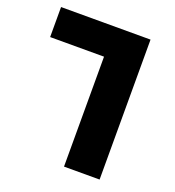

<svg xmlns="http://www.w3.org/2000/svg" viewBox="-128 -802 824 904"><g transform="rotate(20 283.5 -350.5)"><path d="M23.9 -701.2H472.2V0H293.9V-550.8H23.9Z"/></g></svg>

Font: Montserrat-Arabic
Style: Bold
Weight: 700
Designer: Mohamed Gaber
Foundry: Kief Type Foundry
Version: Version 5.008;PS 005.008;hotconv 1.0.88;makeotf.lib2.5.64775